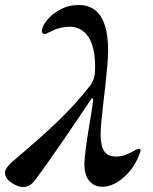

<svg xmlns="http://www.w3.org/2000/svg" viewBox="-51 -735 612 769"><path d="M-31 -43Q-31 -61 -3 -86L19 -105Q109 -181 179.5 -248Q250 -315 313 -396Q323 -413 326 -425Q330 -441 330 -466Q330 -546 303.5 -586.5Q277 -627 229 -628Q212 -628 192 -623.5Q172 -619 155 -610Q150 -608 141.5 -603.5Q133 -599 129 -599Q122 -599 119.5 -602Q117 -605 117 -612Q117 -629 136.5 -653.5Q156 -678 189.5 -696.5Q223 -715 264 -715Q382 -715 382 -532Q382 -505 379 -473Q372 -396 362 -315Q352 -230 352 -198Q352 -152 366 -130Q380 -108 415 -108Q434 -108 451 -114.5Q468 -121 484 -130Q500 -139 503 -139Q512 -139 512 -133L510 -125Q490 -65 446 -26Q402 13 359 13Q327 13 307 -10Q287 -33 287 -79Q288 -124 308 -241Q318 -299 322 -333V-335Q322 -341 319 -341Q315 -341 312 -335Q273 -276 200 -169.5Q127 -63 95 -21Q79 1 67 7.5Q55 14 41 14Q20 14 -5.5 -3.5Q-31 -21 -31 -43Z"/></svg>

Font: EB Garamond
Style: Bold Italic
Weight: 700
Italic angle: -17.2°
Designer: Georg Duffner and Octavio Pardo
Foundry: Georg Duffner
Version: Version 1.000